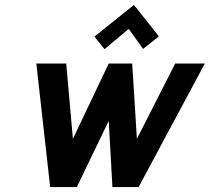

<svg xmlns="http://www.w3.org/2000/svg" viewBox="-20 -757 849 777"><path d="M623 -610 522 -737 362 -609 403 -558 501 -640 559 -559ZM515 -500H420L275 -195L248 -500H127L183 0H291L420 -268L435 0H541L809 -500H689L534 -195Z"/></svg>

Font: Advent Pro
Style: Italic
Weight: 400
Italic angle: -12°
Designer: VivaRado, Andreas Kalpakidis
Foundry: VivaRado, Andreas Kalpakidis
Version: Version 3.000